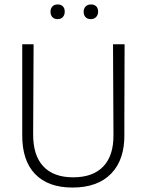

<svg xmlns="http://www.w3.org/2000/svg" viewBox="-20 -838 659 863"><path d="M539 -313V-236Q541 -121 480 -58Q419 5 306 5Q196 5 137.5 -56Q79 -117 80 -232V-639H131L129 -237Q128 -141 174 -91Q220 -41 309 -41Q398 -41 444.5 -90Q491 -139 490 -232L488 -639H540ZM271 -786Q271 -771 262.5 -761.5Q254 -752 239 -752Q224 -752 215.5 -761Q207 -770 207 -785Q207 -800 215.5 -809Q224 -818 240 -818Q254 -818 262.5 -809.5Q271 -801 271 -786ZM421 -786Q421 -771 412 -761.5Q403 -752 388 -752Q373 -752 364.5 -761Q356 -770 356 -785Q356 -800 365 -809Q374 -818 389 -818Q404 -818 412.5 -809.5Q421 -801 421 -786Z"/></svg>

Font: Luna Sans Light
Style: Regular
Weight: 300
Designer: Juan Pablo del Peral
Foundry: Huerta Tipografica
Version: Version 2.001; ttfautohint (v1.5)